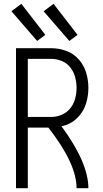

<svg xmlns="http://www.w3.org/2000/svg" viewBox="-20 -988 540 1008"><path d="M64 0V-735H248Q289 -735 327.5 -721Q366 -707 393.5 -676Q421 -645 432.5 -606Q444 -567 444 -526.5Q444 -486 432.5 -447Q421 -408 393.5 -377Q366 -346 328 -332Q316 -328 303 -325Q444 -133 444 0H382Q382 -129 234 -318H126V0ZM126 -374H248Q277 -374 304 -385.5Q331 -397 349 -419.5Q367 -442 374.5 -470Q382 -498 382 -526.5Q382 -555 374.5 -583Q367 -611 349 -634Q331 -657 304 -668Q277 -679 248 -679H126ZM175 -773 40 -929 92 -968 218 -805ZM344 -773 209 -929 261 -968 387 -805Z"/></svg>

Font: Iosevka SS01 Light
Style: Regular
Weight: 300
Monospace: yes
Designer: Belleve Invis
Foundry: Belleve Invis
Version: 2.3.3; ttfautohint (v1.8.3)